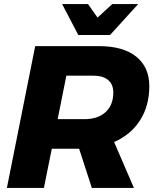

<svg xmlns="http://www.w3.org/2000/svg" viewBox="-20 -929 764 949"><path d="M544 -227 642 0H434L371 -194H368H236L197 0H14L154 -701H469Q589 -701 653.5 -649Q718 -597 718 -503Q718 -407 673 -335.5Q628 -264 544 -227ZM265 -340H397Q464 -340 502 -375Q540 -410 540 -472Q540 -512 514.5 -533.5Q489 -555 441 -555H308ZM535 -909H663L524 -756H367L287 -909H415L462 -842Z"/></svg>

Font: Gontserrat
Style: Bold Italic
Weight: 700
Italic angle: -11.3°
Designer: Julieta Ulanovsky
Foundry: Julieta Ulanovsky
Version: Version 6.001